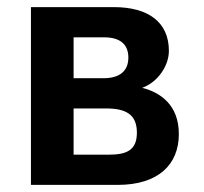

<svg xmlns="http://www.w3.org/2000/svg" viewBox="-20 -520 575 540"><path d="M278 -215C333 -215 365 -199 365 -147C365 -98 337 -85 286 -85H187V-215ZM273 -415C317 -415 341 -396 341 -358C341 -319 315 -300 271 -300H187V-415ZM311 0C425 0 483 -57 483 -143C483 -225 431 -260 380 -273C424 -289 455 -335 455 -377C455 -457 398 -500 300 -500H67V0Z"/></svg>

Font: Perun SemiBold
Style: Regular
Weight: 600
Foundry: Copyright (c) Stefan Peev, Context Ltd, 2016
Version: Version 1.089